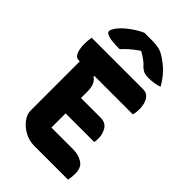

<svg xmlns="http://www.w3.org/2000/svg" viewBox="-274 -1046 1148 1148"><g transform="rotate(45 300.0 -472.0)"><path d="M250 0Q206 0 168.5 -20.5Q131 -41 108 -72Q85 -103 85 -132V-550H76Q58 -550 48 -564.5Q38 -579 34 -601Q30 -623 30 -645Q30 -658 31.5 -672Q33 -686 35 -700H469Q499 -700 514 -682.5Q529 -665 534.5 -642.5Q540 -620 540 -604Q540 -588 538.5 -574.5Q537 -561 533 -550H209L207 -544Q245 -520 245 -457V-400H409Q453 -400 471.5 -370Q490 -340 490 -304Q490 -293 489.5 -285.5Q489 -278 487 -270H245V-150H429Q474 -150 507.5 -129Q541 -108 541 -58Q541 -42 539.5 -26.5Q538 -11 535 0ZM237 -944H301Q336 -944 360.5 -938.5Q385 -933 414 -913Q452 -888 480.5 -858Q509 -828 534 -784Q496 -770 445 -770Q418 -770 403.5 -777Q389 -784 378 -795Q364 -811 348 -823Q332 -835 304 -852H297Q261 -827 238.5 -806.5Q216 -786 202 -770H196Q132 -770 106 -779Q80 -788 80 -801Q80 -808 86 -820Q92 -832 105 -848Q129 -876 164.5 -901.5Q200 -927 237 -944Z"/></g></svg>

Font: Recursive Mn Csl St XBd
Style: Regular
Weight: 800
Monospace: yes
Version: Version 1.079;hotconv 1.0.112;makeotfexe 2.5.65598; ttfautoh